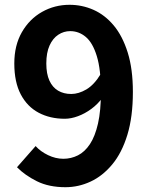

<svg xmlns="http://www.w3.org/2000/svg" viewBox="-20 -774 630 808"><path d="M255.3 13.8Q185.8 13.8 135.4 -11.2Q85 -36.3 51.5 -70.2L129.9 -159.3Q150.4 -136.4 182.3 -121.1Q214.1 -105.8 246.6 -105.8Q279.1 -105.8 308 -120.3Q336.9 -134.9 358.5 -167.5Q380.1 -200.1 392.4 -254Q404.7 -307.8 404.7 -387.2Q404.7 -481.7 387.4 -537.9Q370.2 -594.1 341 -618.6Q311.9 -643 275.3 -643Q248.2 -643 225.2 -627.8Q202.2 -612.7 188.6 -582.6Q174.9 -552.5 174.9 -506.9Q174.9 -463.6 187.8 -435.1Q200.7 -406.6 224.4 -392.5Q248.1 -378.5 279.7 -378.5Q311 -378.5 343.8 -397.9Q376.5 -417.4 403.8 -462.4L411.1 -362.6Q391.5 -335.7 364.4 -315.7Q337.2 -295.7 308 -285Q278.8 -274.2 252.5 -274.2Q190.9 -274.2 142.9 -299.5Q94.8 -324.9 67.5 -376.6Q40.2 -428.4 40.2 -506.9Q40.2 -583 72 -638.5Q103.9 -694 156.9 -723.9Q210 -753.8 272.7 -753.8Q325.7 -753.8 373.5 -732.6Q421.4 -711.4 458.6 -666.9Q495.7 -622.5 517.5 -552.9Q539.2 -483.3 539.2 -387.2Q539.2 -282.4 516 -206.5Q492.8 -130.6 452.3 -82Q411.8 -33.3 361.1 -9.8Q310.4 13.8 255.3 13.8Z"/></svg>

Font: Noto Sans TC Thin
Style: Regular
Weight: 100
Designer: Ryoko NISHIZUKA 西塚涼子 (kana, bopomofo & ideographs); Paul D. Hunt (Latin, Greek & Cyrillic); Sandoll Communications 산돌커뮤니
Foundry: Adobe
Version: Version 2.004-H2;hotconv 1.0.118;makeotfexe 2.5.65603